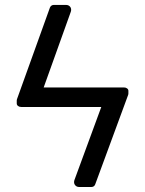

<svg xmlns="http://www.w3.org/2000/svg" viewBox="-20 -747 580 767"><path d="M194.6 -727.3H243.6Q252.8 -727.3 258.5 -721.8Q264.2 -716.3 264.2 -707.7Q264.2 -703.8 262.8 -699.9L154.5 -397.7H474.8Q482.6 -397.7 487.7 -393.8Q492.9 -389.9 492.9 -384.2V-373.2Q492.9 -371.4 492.2 -368.6L360.4 -10.7Q358.7 -5.7 354.6 -2.8Q350.5 0 345.2 0H296.5Q287.3 0 281.6 -5.7Q275.9 -11.4 275.9 -19.5Q275.9 -23.8 277.3 -27.7L384.6 -319.6H65Q57.2 -319.6 52 -323.7Q46.9 -327.8 46.9 -333.8V-345.5Q46.9 -347.3 47.6 -350.1L179.3 -716.3Q181.1 -721.2 185.2 -724.3Q189.3 -727.3 194.6 -727.3Z"/></svg>

Font: DeltaSans
Style: Regular
Weight: 400
Designer: Rasmus Andersson
Foundry: rsms
Version: Version 3.012